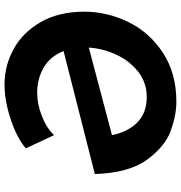

<svg xmlns="http://www.w3.org/2000/svg" viewBox="4 -786 782 829"><g transform="rotate(-90 394.5 -372.0)"><path d="M758 -398Q758 -300 713.5 -208.5Q669 -117 580.5 -59Q492 -1 369 -1Q312 -1 244.5 -25Q177 -49 119.5 -127Q62 -205 57 -353L588 -488Q565 -546 516.5 -574Q468 -602 408 -602Q359 -602 307 -581.5Q255 -561 225 -529L168 -651Q212 -689 292.5 -716Q373 -743 444 -743Q524 -743 596 -704Q668 -665 713 -587Q758 -509 758 -398ZM603 -379 225 -279Q239 -210 280 -169.5Q321 -129 390 -129Q452 -129 499 -166Q546 -203 572.5 -260.5Q599 -318 603 -379Z"/></g></svg>

Font: Josefin Sans
Style: Bold Italic
Weight: 700
Italic angle: -7°
Designer: Santiago Orozco
Foundry: Typemade
Version: Version 2.000